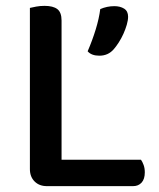

<svg xmlns="http://www.w3.org/2000/svg" viewBox="-20 -634 544 655"><path d="M140 1Q114 1 98 -15Q82 -31 82 -57V-607Q90 -609 103.5 -611.5Q117 -614 132 -614Q161 -614 175.5 -603Q190 -592 190 -564V-89H461Q466 -82 470 -71Q474 -60 474 -46Q474 -23 463 -11Q452 1 434 1ZM368 -466Q349 -444 319 -444Q292 -444 279 -459Q295 -496 306.5 -533.5Q318 -571 322 -603Q345 -613 370 -613Q390 -613 403.5 -604.5Q417 -596 417 -577Q417 -565 412.5 -549.5Q408 -534 401 -518.5Q394 -503 385 -489Q376 -475 368 -466Z"/></svg>

Font: Baloo 2 Medium
Style: Regular
Weight: 500
Designer: Sarang Kulkarni and Ek Type
Foundry: Ek Type
Version: Version 1.640;hotconv 1.0.111;makeotfexe 2.5.65597; ttfautoh